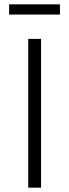

<svg xmlns="http://www.w3.org/2000/svg" viewBox="-20 -864 319 884"><path d="M169 -685V0H110V-685ZM256 -797H22V-844H256Z"/></svg>

Font: Jldddboxgfspflltxgxzjzlszac
Style: Regular
Weight: 300
Designer: Carrois Corporate & Edenspiekermann
Foundry: Carrois Corporate GbR & Edenspiekermann AG
Version: Version 2.001